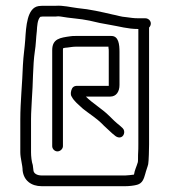

<svg xmlns="http://www.w3.org/2000/svg" viewBox="-20 -649 589 662"><path d="M95 -64 93 -80C89 -91 87 -110 87 -124V-238C87 -264 89 -281 90 -309C94 -357 93 -425 100 -471C104 -495 104 -518 107 -542C108 -559 109 -581 119 -591C124 -592 128 -592 132 -592H172C178 -593 184 -593 189 -592C221 -586 255 -585 288 -578C312 -572 336 -567 361 -563C392 -558 420 -549 457 -549V-151C457 -142 457 -130 456 -115C456 -101 456 -92 455 -89C451 -75 444 -62 442 -47C434 -46 420 -44 412 -44H124C109 -44 95 -50 95 -64ZM481 -586H457C439 -586 431 -588 414 -590C397 -591 385 -596 368 -599C329 -608 291 -617 248 -621C223 -624 198 -631 171 -629H132C126 -629 120 -629 113 -628C73 -622 70 -557 67 -512C65 -482 61 -461 59 -425C57 -362 50 -298 50 -237V-124C50 -103 58 -80 58 -61C62 -27 87 -7 124 -7H412C425 -7 443 -9 453 -12C471 -17 476 -32 481 -50C483 -59 489 -74 491 -83C493 -94 494 -137 494 -151V-554C498 -558 500 -563 500 -568C500 -578 491 -586 481 -586ZM197 -145V-476C197 -479 197 -481 198 -483C203 -484 207 -485 212 -485C222 -486 230 -488 240 -488H354V-484C355 -481 355 -477 355 -470V-353H246C235 -353 229 -348 226 -338C223 -328 224 -320 227 -316C236 -299 251 -288 266 -274C286 -258 313 -241 331 -223C341 -212 356 -200 367 -189L378 -180C382 -177 387 -175 392 -175C407 -175 414 -196 403 -207L392 -217C380 -226 366 -240 356 -250C333 -273 299 -293 276 -316H360C381 -316 392 -333 392 -356V-470C392 -496 389 -525 364 -525H240C234 -525 228 -525 223 -524C188 -519 160 -516 160 -476V-145C160 -136 168 -127 178 -127C188 -127 197 -136 197 -145Z"/></svg>

Font: Electronic
Style: SeLt
Weight: 300
Version: Version 1.011